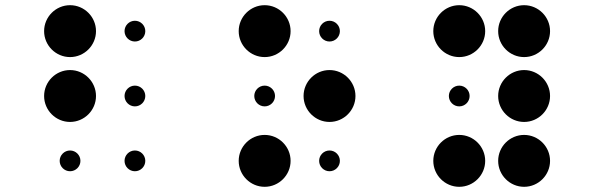

<svg xmlns="http://www.w3.org/2000/svg" viewBox="-20 -670 2290 740"><path d="M150 -550C150 -495 195 -450 250 -450C305 -450 350 -495 350 -550C350 -605 305 -650 250 -650C195 -650 150 -605 150 -550ZM150 -300C150 -245 195 -200 250 -200C305 -200 350 -245 350 -300C350 -355 305 -400 250 -400C195 -400 150 -355 150 -300ZM210 -50C210 -28 228 -10 250 -10C272 -10 290 -28 290 -50C290 -72 272 -90 250 -90C228 -90 210 -72 210 -50ZM460 -550C460 -528 478 -510 500 -510C522 -510 540 -528 540 -550C540 -572 522 -590 500 -590C478 -590 460 -572 460 -550ZM460 -300C460 -278 478 -260 500 -260C522 -260 540 -278 540 -300C540 -322 522 -340 500 -340C478 -340 460 -322 460 -300ZM460 -50C460 -28 478 -10 500 -10C522 -10 540 -28 540 -50C540 -72 522 -90 500 -90C478 -90 460 -72 460 -50Z M900 -550C900 -495 945 -450 1000 -450C1055 -450 1100 -495 1100 -550C1100 -605 1055 -650 1000 -650C945 -650 900 -605 900 -550ZM960 -300C960 -278 978 -260 1000 -260C1022 -260 1040 -278 1040 -300C1040 -322 1022 -340 1000 -340C978 -340 960 -322 960 -300ZM900 -50C900 5 945 50 1000 50C1055 50 1100 5 1100 -50C1100 -105 1055 -150 1000 -150C945 -150 900 -105 900 -50ZM1210 -550C1210 -528 1228 -510 1250 -510C1272 -510 1290 -528 1290 -550C1290 -572 1272 -590 1250 -590C1228 -590 1210 -572 1210 -550ZM1150 -300C1150 -245 1195 -200 1250 -200C1305 -200 1350 -245 1350 -300C1350 -355 1305 -400 1250 -400C1195 -400 1150 -355 1150 -300ZM1210 -50C1210 -28 1228 -10 1250 -10C1272 -10 1290 -28 1290 -50C1290 -72 1272 -90 1250 -90C1228 -90 1210 -72 1210 -50Z M1650 -550C1650 -495 1695 -450 1750 -450C1805 -450 1850 -495 1850 -550C1850 -605 1805 -650 1750 -650C1695 -650 1650 -605 1650 -550ZM1710 -300C1710 -278 1728 -260 1750 -260C1772 -260 1790 -278 1790 -300C1790 -322 1772 -340 1750 -340C1728 -340 1710 -322 1710 -300ZM1650 -50C1650 5 1695 50 1750 50C1805 50 1850 5 1850 -50C1850 -105 1805 -150 1750 -150C1695 -150 1650 -105 1650 -50ZM1900 -550C1900 -495 1945 -450 2000 -450C2055 -450 2100 -495 2100 -550C2100 -605 2055 -650 2000 -650C1945 -650 1900 -605 1900 -550ZM1900 -300C1900 -245 1945 -200 2000 -200C2055 -200 2100 -245 2100 -300C2100 -355 2055 -400 2000 -400C1945 -400 1900 -355 1900 -300ZM1900 -50C1900 5 1945 50 2000 50C2055 50 2100 5 2100 -50C2100 -105 2055 -150 2000 -150C1945 -150 1900 -105 1900 -50Z"/></svg>

Font: APH Braille Shadows
Style: Regular
Weight: 400
Designer: M R Gray
Version: Version 1.1